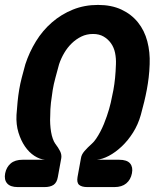

<svg xmlns="http://www.w3.org/2000/svg" viewBox="-48 -760 668 780"><path d="M133 0H24Q-6 0 -19 -15Q-32 -30 -27 -56Q-22 -81 -4.5 -96Q13 -111 44 -111H135Q113 -113 91.5 -127Q70 -141 53.5 -165Q37 -189 27 -221.5Q17 -254 19 -293Q21 -322 23.5 -347Q26 -372 30 -396Q34 -420 40.5 -445Q47 -470 55 -499Q71 -548 98 -592Q125 -636 163 -669Q201 -702 248 -721Q295 -740 350 -740Q405 -740 445.5 -721Q486 -702 512.5 -669Q539 -636 550.5 -592Q562 -548 560 -499Q559 -470 556 -445Q553 -420 548.5 -396Q544 -372 538 -347Q532 -322 524 -293Q513 -254 492.5 -221.5Q472 -189 446.5 -165Q421 -141 394.5 -127Q368 -113 345 -111H436Q468 -111 480.5 -96Q493 -81 488 -56Q483 -30 465 -15Q447 0 417 0H307Q284 0 273.5 -9Q263 -18 267 -41L281 -118Q283 -132 295 -146Q307 -160 326 -177Q334 -184 342.5 -196.5Q351 -209 359 -224Q367 -239 374 -256Q381 -273 386 -288Q396 -317 402 -343Q408 -369 412.5 -393.5Q417 -418 419.5 -443.5Q422 -469 423 -499Q424 -523 419.5 -545Q415 -567 403 -584Q391 -601 373 -611.5Q355 -622 330 -622Q304 -622 282.5 -611.5Q261 -601 243.5 -584Q226 -567 213 -545Q200 -523 192 -499Q184 -469 177 -443.5Q170 -418 166 -393.5Q162 -369 159 -343Q156 -317 156 -288Q155 -273 156 -256Q157 -239 159.5 -224Q162 -209 166.5 -196.5Q171 -184 176 -177Q189 -160 196 -146Q203 -132 201 -118L187 -41Q183 -18 169.5 -9Q156 0 133 0Z"/></svg>

Font: Maple Mono
Style: Bold Italic
Weight: 700
Italic angle: -10°
Monospace: yes
Designer: subframe7536
Version: Version 7.000